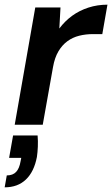

<svg xmlns="http://www.w3.org/2000/svg" viewBox="-40 -534 480 822"><path d="M23 0 111 -502H219L214 -412Q238 -444 269 -466.5Q300 -489 338.5 -501.5Q377 -514 420 -514L398 -388H358Q327 -388 299 -381Q271 -374 248.5 -357.5Q226 -341 210 -314Q194 -287 187 -247L143 0ZM-20 268 -11 217Q15 217 29 202Q43 187 48 157L51 142H-1L16 46H121Q123 70 122 94Q121 118 118 138Q106 201 71 234.5Q36 268 -20 268Z"/></svg>

Font: DM Sans 16pt SemiBold
Style: Italic
Weight: 600
Italic angle: -10°
Version: Version 4.004;gftools[0.9.30]